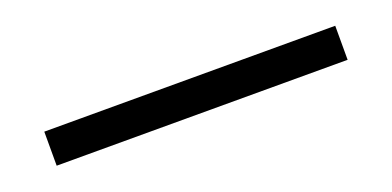

<svg xmlns="http://www.w3.org/2000/svg" viewBox="-17 -4 650 318"><g transform="rotate(-20 307.5 155.0)"><path d="M51.3 184.6V124.6H564.1V184.6Z"/></g></svg>

Font: Fira Code Light
Style: Regular
Weight: 300
Monospace: yes
Designer: Carrois Corporate, Edenspiekermann AG, Nikita Prokopov
Foundry: Carrois Corporate, Edenspiekermann AG, Nikita Prokopov
Version: Version 6.000; ttfautohint (v1.8.2) -l 8 -r 50 -G 200 -x 14 